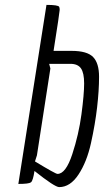

<svg xmlns="http://www.w3.org/2000/svg" viewBox="-20 -752 425 785"><path d="M222 -724Q224 -720 224 -711.5Q224 -703 199 -544H273Q336 -544 360.5 -519Q385 -494 385 -438Q385 -382 377 -313Q369 -244 352 -167Q335 -90 301 -38.5Q267 13 222 13Q204 13 121 -53Q115 -13 106.5 -6.5Q98 0 55 0L170 -732Q218 -732 222 -724ZM215 -41Q249 -41 275.5 -121.5Q302 -202 313 -284.5Q324 -367 324 -410.5Q324 -454 311 -472.5Q298 -491 268 -491H181L186 -472L131 -117L123 -92Q207 -41 215 -41Z"/></svg>

Font: Economica
Style: Italic
Weight: 400
Designer: Vicente Lamonaca
Foundry: Vicente Lamonaca
Version: Version 1.100